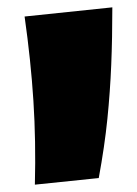

<svg xmlns="http://www.w3.org/2000/svg" viewBox="-20 -493 373 523"><path d="M249 -8 75 10Q78 -109 71 -218.5Q64 -328 47 -448L286 -473Q286 -390 283 -316.5Q280 -243 272.5 -169Q265 -95 249 -8Z"/></svg>

Font: Marhey ExtraBold
Style: Regular
Weight: 800
Designer: Nur Syamsi & Bustanul Arifin
Foundry: Namelatype
Version: Version 1.000; ttfautohint (v1.8.4.7-5d5b)